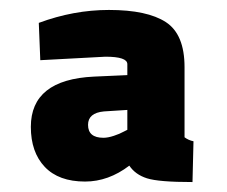

<svg xmlns="http://www.w3.org/2000/svg" viewBox="-20 -679 456 386"><path d="M351 -544V-403Q359 -397 369 -395L367 -313Q299 -313 275.5 -320.5Q252 -328 240 -346Q198 -314 151 -314Q98 -314 70 -343.5Q42 -373 42 -424Q42 -519 169 -525L236 -528V-550Q236 -565 192 -565L61 -558L58 -633Q128 -659 199 -659Q276 -659 313.5 -634.5Q351 -610 351 -544ZM236 -458 189 -455Q157 -452 157 -428Q157 -402 188 -402Q197 -402 209 -406Q221 -410 228 -414L236 -418Z"/></svg>

Font: TitilliumText
Style: ExtraBold
Weight: 800
Designer: Accademia di Belle Arti di Urbino and others
Foundry: Accademia di Belle Arti di Urbino and others.
Version: Version 60.001